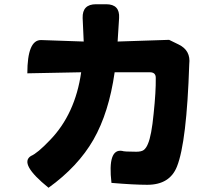

<svg xmlns="http://www.w3.org/2000/svg" viewBox="-20 -831 1040 906"><path d="M481 -811Q546 -811 542 -746L535 -635L778 -643L823 -621Q881 -593 873 -528Q861 -160 815 -45Q781 41 675 41Q612 41 506 32Q487 -130 556 -119Q565 -115 623 -115Q647 -115 658 -123Q670 -132 678 -152Q695 -191 705 -295Q716 -399 715 -462Q716 -490 687 -490H521Q494 -300 421 -172Q348 -45 209 55Q68 -59 126 -95Q157 -108 216 -170Q335 -293 363 -490L109 -485Q109 -643 174 -642L375 -635L370 -746Q368 -811 433 -811Z"/></svg>

Font: Swei Half Moon CJK SC
Style: Black
Weight: 900
Version: Version 2.071